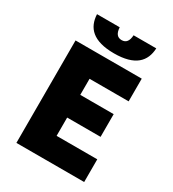

<svg xmlns="http://www.w3.org/2000/svg" viewBox="-199 -944 953 1055"><g transform="rotate(30 278.0 -417.0)"><path d="M72 0H502V-144H244V-260H456V-404H244V-506H492V-650H72ZM290 -694C424 -694 474 -750 478 -834H334C332 -797 318 -778 290 -778C262 -778 248 -797 246 -834H102C106 -750 156 -694 290 -694Z"/></g></svg>

Font: Giro Sans Black
Style: Regular
Weight: 900
Designer: Paul D. Hunt
Foundry: Adobe Systems Incorporated
Version: Version 1.000;PS 1.0;hotconv 1.0.88;makeotf.lib2.5.647800